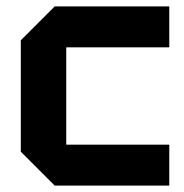

<svg xmlns="http://www.w3.org/2000/svg" viewBox="-20 -580 575 600"><path d="M45 -106V-454L151 -560H509V-432H187V-128H509V0H151Z"/></svg>

Font: Tektur SemiBold
Style: Regular
Weight: 600
Designer: Adam Jagosz
Foundry: Adam Jagosz
Version: Version 1.005;gftools[0.9.30]